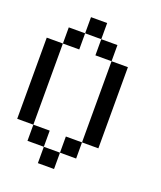

<svg xmlns="http://www.w3.org/2000/svg" viewBox="-139 -781 778 927"><g transform="rotate(20 250.0 -317.0)"><path d="M0 -109.4V-526.4H83V-609.4H167V-692.4H250V-609.4H333V-526.4H417V-109.4H333V-526.4H250V-609.4H167V-526.4H83V-109.4H167V-26.4H250V-109.4H333V-26.4H250V57.6H167V-26.4H83V-109.4Z"/></g></svg>

Font: KH Dot kagurazaka 12
Style: Regular
Weight: 400
Designer: Original version for X68000 by Keitarou Hiraki (http://hp.vector.co.jp/authors/VA000874/) / TrueType conversion by Homem
Version: Version 1.00.20150527